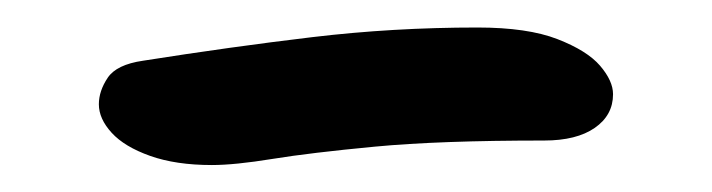

<svg xmlns="http://www.w3.org/2000/svg" viewBox="-20 -326 523 141"><path d="M135.6 -204.8Q109.2 -204.8 90.3 -211.5Q71.4 -218.2 62 -228.5Q52.6 -238.8 52.6 -249.4Q52.6 -259.2 59.1 -268.9Q65.6 -278.6 85 -281.4Q149.6 -291.6 209.1 -298.7Q268.6 -305.8 330.6 -305.8Q367.4 -305.8 389.3 -297.3Q411.2 -288.8 420.7 -277.7Q430.2 -266.6 430.2 -256.8Q430.2 -241.4 416.8 -232.1Q403.4 -222.8 379.6 -222.8Q302.6 -222.8 255.2 -218.3Q207.8 -213.8 180.1 -209.3Q152.4 -204.8 135.6 -204.8Z"/></svg>

Font: Shantell Sans Light
Style: Regular
Weight: 300
Designer: Stephen Nixon, Anya Danilova, Shantell Martin
Foundry: Arrow Type
Version: Version 1.011;[c5ecc13dd]